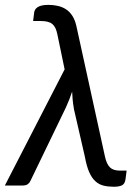

<svg xmlns="http://www.w3.org/2000/svg" viewBox="-36 -742 556 768"><path d="M470.5 -59.5 466 -25Q463.5 -6.5 452 -0.8Q440.5 5 419.5 5Q396.5 5 378.2 0.5Q360 -4 345.8 -16.8Q331.5 -29.5 321 -53Q310.5 -76.5 303.5 -115L260 -304.5Q256 -328 254.5 -344.8Q253 -361.5 252.5 -375.5Q243.5 -347.5 228 -313L85.5 -18Q82 -10 74.8 -5Q67.5 0 54.5 0H-16.5L222.5 -464.5L193.5 -604.5Q190.5 -619 185.8 -629.2Q181 -639.5 173.5 -645.8Q166 -652 154.5 -655Q143 -658 126 -658H96.5L100.5 -690.5Q101 -697 104.2 -702.8Q107.5 -708.5 114 -713Q120.5 -717.5 131 -720Q141.5 -722.5 157.5 -722.5Q177 -722.5 195 -718.5Q213 -714.5 227.8 -705Q242.5 -695.5 253.2 -679Q264 -662.5 269.5 -638L384 -115Q390.5 -85.5 403.8 -72.5Q417 -59.5 444 -59.5Z"/></svg>

Font: Lato 2
Style: Italic
Weight: 400
Italic angle: -7°
Designer: Lukasz Dziedzic with Adam Twardoch and Botio Nikoltchev
Foundry: tyPoland Lukasz Dziedzic
Version: Version 2.015; 2015-08-06; http://www.latofonts.com/